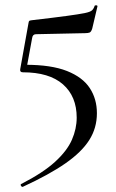

<svg xmlns="http://www.w3.org/2000/svg" viewBox="-20 -446 449 741"><path d="M78 -196Q178 -196 238.5 -172Q299 -148 326.5 -106Q354 -64 354 -9Q354 48 324.5 94.5Q295 141 232.5 184.5Q170 228 68 275Q64 276 61 271Q58 266 62 264Q146 221 192.5 178.5Q239 136 257.5 93.5Q276 51 276 8Q276 -74 223 -120.5Q170 -167 68 -167Q56 -167 58 -179L90 -357Q91 -364 93 -365.5Q95 -367 103 -368Q189 -378 237 -384.5Q285 -391 307 -395.5Q329 -400 335.5 -406.5Q342 -413 345 -423Q346 -426 351.5 -425.5Q357 -425 356 -421L336 -336Q332 -323 326 -320.5Q320 -318 308 -318L119 -314Q106 -314 104 -299L81 -174Z"/></svg>

Font: Cormorant Medium
Style: Regular
Weight: 500
Designer: Christian Thalmann (Catharsis Fonts)
Foundry: Catharsis Fonts
Version: Version 4.000